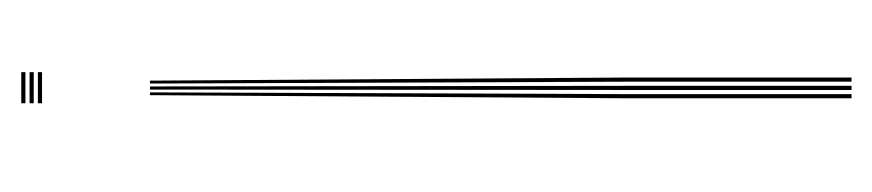

<svg xmlns="http://www.w3.org/2000/svg" viewBox="-348 -492 840 185"><g transform="rotate(90 72.5 -400.0)"><path d="M69.5 -124 71.2 -584V-800H75.2V-584L72.2 -124ZM58.2 -124 55.2 -584V-800H59.2V-584L61 -124ZM63.8 -124 63.2 -584V-800H67.2V-584L66.8 -124ZM50 0V-4H80V0ZM50 -16V-20H80V-16ZM50 -8V-12H80V-8Z"/></g></svg>

Font: Big Shoulders Inline Thin
Style: Regular
Weight: 100
Designer: Patric King
Foundry: XO Type Co
Version: Version 2.002